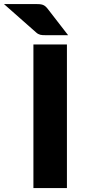

<svg xmlns="http://www.w3.org/2000/svg" viewBox="-99 -954 430 974"><path d="M240.5 0H70.5V-728.5H240.5ZM82 -933.5Q93.5 -933.5 102 -932.8Q110.5 -932 117.2 -929.8Q124 -927.5 129.8 -923Q135.5 -918.5 142 -910.5L246.5 -775.5H133.5Q124.5 -775.5 118 -775.8Q111.5 -776 105.8 -777.5Q100 -779 94.8 -781.8Q89.5 -784.5 83.5 -790L-79 -933.5Z"/></svg>

Font: Lato 2
Style: Regular
Weight: 900
Designer: Lukasz Dziedzic with Adam Twardoch and Botio Nikoltchev
Foundry: tyPoland Lukasz Dziedzic
Version: Version 2.015; 2015-08-06; http://www.latofonts.com/